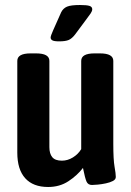

<svg xmlns="http://www.w3.org/2000/svg" viewBox="-20 -738 523 766"><path d="M172 8Q112 8 80.5 -27Q49 -62 49 -129V-495Q49 -525 102 -525H124Q177 -525 177 -495V-151Q177 -125 188.5 -111Q200 -97 227 -97Q250 -97 271 -110Q292 -123 304 -143V-495Q304 -525 357 -525H379Q432 -525 432 -495V-165Q432 -101 437 -73Q442 -45 442 -32Q442 -22 430.5 -16Q419 -10 402.5 -6.5Q386 -3 370.5 -1.5Q355 0 347 0Q331 0 325 -14Q319 -28 311 -68Q288 -38 253 -15Q218 8 172 8ZM216 -573Q196 -573 189 -577Q182 -581 182 -588Q182 -595 192 -617L224 -689Q232 -705 247.5 -711.5Q263 -718 299 -718Q326 -718 337 -714.5Q348 -711 348 -701Q348 -694 342 -685Q336 -676 326 -663L280 -601Q267 -584 254 -578.5Q241 -573 216 -573Z"/></svg>

Font: Asap Condensed SemiBold
Style: Regular
Weight: 600
Width: 3
Designer: Pablo Cosgaya
Foundry: Omnibus-Type
Version: Version 3.001; ttfautohint (v1.8.4.7-5d5b)